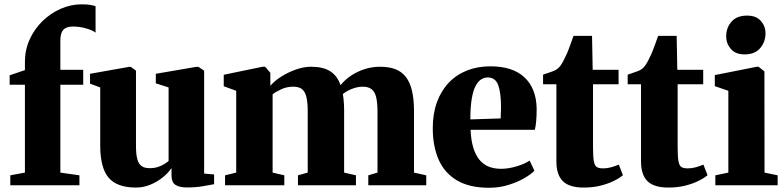

<svg xmlns="http://www.w3.org/2000/svg" viewBox="-20 -855 3620 886"><path d="M27.5 0V-46L95 -58.5V-464H24.5V-507.5L95 -531.5V-569.5Q95 -625 116.8 -673Q138.5 -721 176 -757.5Q213.5 -794 260.2 -814.5Q307 -835 356 -835Q382.5 -835 398.8 -832Q415 -829 421 -826V-704.5Q404.5 -716.5 375.5 -724.5Q346.5 -732.5 318 -732.5Q297.5 -732.5 284.2 -726.2Q271 -720 264.8 -705.5Q258.5 -691 258.5 -666.5V-533H364V-464H258.5V-58.5L346.5 -46V0Z M842.5 10Q807 10 789.2 -2.2Q771.5 -14.5 771.5 -44.5V-79.5Q755.5 -56 729.8 -35.5Q704 -15 672.5 -2.2Q641 10.5 607.5 10.5Q520 10.5 481.2 -35Q442.5 -80.5 442.5 -183.5V-451.5L395.5 -469V-514.5L576 -546.5H583.5L607.5 -529V-181.5Q607.5 -143.5 613.5 -121.2Q619.5 -99 633 -89Q646.5 -79 670 -79Q692 -79 708.8 -84.5Q725.5 -90 737.5 -97.5Q749.5 -105 758 -112V-451.5L699 -470.5V-514.5L885.5 -546.5H895.5L922 -529V-54L968 -50V-5Q949.5 -1.5 917 4.2Q884.5 10 842.5 10Z M1018.5 0V-46L1070 -58.5V-436L1012.5 -457V-510L1191.5 -547H1203.5L1227.5 -519V-459Q1247.5 -482.5 1279 -502.2Q1310.5 -522 1346.5 -534.5Q1382.5 -547 1415 -547Q1471.5 -547 1504 -526Q1536.5 -505 1551.5 -462Q1571 -486.5 1599.2 -505.5Q1627.5 -524.5 1662 -535.8Q1696.5 -547 1734 -547Q1775.5 -547 1805 -535.5Q1834.5 -524 1853.2 -499.5Q1872 -475 1881.2 -436Q1890.5 -397 1890.5 -341.5V-58.5L1947 -46V0H1679.5V-46L1722 -58.5V-338.5Q1722 -380 1716 -405.8Q1710 -431.5 1695 -443.2Q1680 -455 1654 -455Q1636.5 -455 1619 -450Q1601.5 -445 1586.8 -437.2Q1572 -429.5 1562 -421Q1564 -411.5 1565.2 -399.2Q1566.5 -387 1567.2 -374.2Q1568 -361.5 1568 -348V-58.5L1622.5 -46V0H1355V-46L1400 -58.5V-340.5Q1400 -381.5 1394 -406.8Q1388 -432 1373.8 -443.5Q1359.5 -455 1333 -455Q1304 -455 1278.8 -443.5Q1253.5 -432 1238 -420V-58.5L1292 -46V0Z M2237.5 11.5Q2145.5 11.5 2088 -23Q2030.5 -57.5 2003.8 -119.2Q1977 -181 1977 -263Q1977 -330 1996.2 -383Q2015.5 -436 2050.5 -473Q2085.5 -510 2134.5 -529.5Q2183.5 -549 2243 -549Q2345.5 -549 2400 -498.2Q2454.5 -447.5 2456.5 -354.5Q2456.5 -320 2454.2 -295.5Q2452 -271 2448 -256H2151.5Q2153.5 -208.5 2163.8 -174.5Q2174 -140.5 2191.5 -118.8Q2209 -97 2234.2 -86.5Q2259.5 -76 2292 -76Q2326.5 -76 2364.5 -87.5Q2402.5 -99 2424 -114L2446 -67.5Q2431.5 -51.5 2399.8 -33Q2368 -14.5 2325.8 -1.5Q2283.5 11.5 2237.5 11.5ZM2150.5 -304 2290.5 -308.5Q2291 -322 2291.2 -334.2Q2291.5 -346.5 2292 -360Q2292 -426 2279.2 -461.8Q2266.5 -497.5 2230.5 -497.5Q2214 -497.5 2199.8 -488.2Q2185.5 -479 2174.2 -457.5Q2163 -436 2156.8 -398.5Q2150.5 -361 2150.5 -304Z M2673.5 10.5Q2607.5 10.5 2577.5 -18.8Q2547.5 -48 2547.5 -111.5V-466H2486V-510.5Q2498.5 -515 2510.8 -519Q2523 -523 2534 -527.2Q2545 -531.5 2552.5 -537.5Q2560.5 -544 2567 -553Q2573.5 -562 2579.2 -573.2Q2585 -584.5 2590.5 -596Q2596.5 -607.5 2602.5 -623.5Q2608.5 -639.5 2615 -657Q2621.5 -674.5 2626.5 -689.5H2712L2715 -533H2834.5V-466H2716.5V-176.5Q2716.5 -131.5 2720.5 -110.5Q2724.5 -89.5 2734.5 -83.8Q2744.5 -78 2763.5 -78Q2782.5 -78 2801.8 -83.5Q2821 -89 2835.5 -95.5L2854.5 -46.5Q2838 -32.5 2811.2 -19.5Q2784.5 -6.5 2750 2Q2715.5 10.5 2673.5 10.5Z M3064 10.5Q2998 10.5 2968 -18.8Q2938 -48 2938 -111.5V-466H2876.5V-510.5Q2889 -515 2901.2 -519Q2913.5 -523 2924.5 -527.2Q2935.5 -531.5 2943 -537.5Q2951 -544 2957.5 -553Q2964 -562 2969.8 -573.2Q2975.5 -584.5 2981 -596Q2987 -607.5 2993 -623.5Q2999 -639.5 3005.5 -657Q3012 -674.5 3017 -689.5H3102.5L3105.5 -533H3225V-466H3107V-176.5Q3107 -131.5 3111 -110.5Q3115 -89.5 3125 -83.8Q3135 -78 3154 -78Q3173 -78 3192.2 -83.5Q3211.5 -89 3226 -95.5L3245 -46.5Q3228.5 -32.5 3201.8 -19.5Q3175 -6.5 3140.5 2Q3106 10.5 3064 10.5Z M3281 0V-46L3341 -58.5V-436L3278.5 -457.5V-508.5L3472.5 -547H3480.5L3507.5 -525.5L3508 -58.5L3568.5 -46V0ZM3415.5 -604Q3374 -604 3352.5 -629.2Q3331 -654.5 3331 -686.5Q3331 -727 3355.5 -755Q3380 -783 3427 -783H3428Q3469.5 -783 3491 -758.5Q3512.5 -734 3512.5 -701.5Q3512.5 -662 3488 -633Q3463.5 -604 3416.5 -604Z"/></svg>

Font: Merriweather 72pt Black
Style: Regular
Weight: 900
Version: Version 2.100